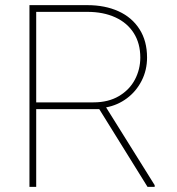

<svg xmlns="http://www.w3.org/2000/svg" viewBox="-20 -731 694 751"><path d="M557.1 0 368.2 -304.2H121.6V0H95.2V-710.9H321.8Q390.6 -710.9 443.4 -687Q496.1 -663.1 525.6 -616.9Q555.2 -570.8 555.2 -505.9Q555.2 -456.5 533.9 -415Q512.7 -373.5 476.3 -346.4Q439.9 -319.3 395 -311L585 -6.8V0ZM121.6 -684.6V-330.6H345.7Q403.8 -330.6 445.3 -355.2Q486.8 -379.9 507.8 -419.9Q528.8 -460 528.8 -505.9Q528.8 -561 503.4 -601.3Q478 -641.6 431.2 -663.1Q384.3 -684.6 321.8 -684.6Z"/></svg>

Font: Mardoto Thin
Style: Regular
Weight: 250
Designer: Christian Robertson, Vahan Hovhannisyan
Foundry: Google
Version: Version 1.000